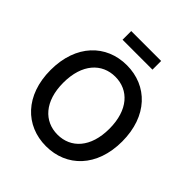

<svg xmlns="http://www.w3.org/2000/svg" viewBox="-243 -1079 1252 1252"><g transform="rotate(45 383.5 -453.0)"><path d="M383.8 9.8C573.2 9.8 713.9 -129.9 713.9 -363.3C713.9 -597.2 573.2 -737.3 383.8 -737.3C194.3 -737.3 53.7 -597.2 53.7 -363.3C53.7 -130.4 194.3 9.8 383.8 9.8ZM383.8 -96.7C261.2 -96.7 170.9 -190.9 170.9 -363.3C170.9 -536.6 261.2 -630.9 383.8 -630.9C506.3 -630.9 596.2 -536.6 596.2 -363.3C596.2 -190.4 506.3 -96.7 383.8 -96.7ZM522 -914.6H246.1V-834.5H522Z"/></g></svg>

Font: Raveo Medium
Style: Regular
Weight: 500
Designer: Jakub Foglar, Rasmus Andersson (Inter)
Foundry: Jakubfoglar.com
Version: Version 1.100;Glyphs 3.2.3 (3260)